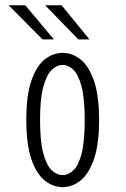

<svg xmlns="http://www.w3.org/2000/svg" viewBox="-20 -718 490 748"><path d="M224 11Q186.5 11 154.2 -14.8Q122 -40.5 102.2 -98Q82.5 -155.5 82.5 -251Q82.5 -346 102.2 -403.5Q122 -461 154.2 -486.5Q186.5 -512 224 -512Q261.5 -512 293.8 -486.5Q326 -461 346 -403.5Q366 -346 366 -251Q366 -155.5 346 -98Q326 -40.5 293.8 -14.8Q261.5 11 224 11ZM224 -36Q246.5 -36 266.2 -54.8Q286 -73.5 298 -120Q310 -166.5 310 -251Q310 -333.5 298 -380Q286 -426.5 266.2 -445.8Q246.5 -465 224 -465Q201.5 -465 181.5 -445.8Q161.5 -426.5 148.8 -380Q136 -333.5 136 -251Q136 -167 148.8 -120.2Q161.5 -73.5 181.5 -54.8Q201.5 -36 224 -36ZM285 -564.5 156 -697.5H220L328.5 -564.5ZM145.5 -564.5 13.5 -697.5H78.5L190 -564.5Z"/></svg>

Font: Trispace Condensed ExtraLight
Style: Regular
Weight: 200
Width: 3
Designer: Tyler Finck
Foundry: Etcetera Type Company
Version: Version 1.210; ttfautohint (v1.8.3)